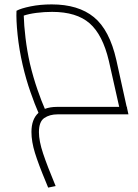

<svg xmlns="http://www.w3.org/2000/svg" viewBox="-20 -520 628 873"><path d="M564 0H241Q206 0 181.5 16.5Q157 33 157 81Q157 121 176 178Q195 235 233 326L199 333L188 306Q155 227 139 175.5Q123 124 123 80Q123 22 155 -7Q139 -43 118.5 -101.5Q98 -160 83 -225Q67 -294 60 -362Q53 -430 55 -471Q75 -482 119 -491Q163 -500 215 -500Q336 -500 407 -442Q478 -384 509 -247L556 -34H559L557 -32ZM522 -34 475 -243Q447 -362 387.5 -414Q328 -466 217 -466Q181 -466 146 -461.5Q111 -457 88 -449Q89 -406 96 -347.5Q103 -289 116 -231Q131 -168 150.5 -112Q170 -56 184 -25Q208 -34 239 -34Z"/></svg>

Font: Cairo ExtraLight
Style: Italic
Weight: 275
Italic angle: -13°
Designer: Mohamed Gaber, Accademia di Belle Arti di Urbino and others
Foundry: Kief Type Foundry, Accademia di Belle Arti di Urbino and others
Version: Version 3.011